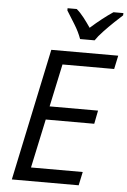

<svg xmlns="http://www.w3.org/2000/svg" viewBox="-62 -989 686 1034"><g transform="rotate(5 281.0 -472.5)"><path d="M42 0 192.9 -713.9H554.7L539.1 -640.6H259.8L210.4 -409.7H472.2L458 -337.4H195.8L139.2 -73.2H418.9L403.3 0ZM342.3 -785.2Q329.1 -822.8 304.2 -862.8Q279.3 -902.8 260.7 -932.6V-944.8H310.1Q330.1 -928.2 349.9 -902.8Q369.6 -877.4 388.2 -850.1Q451.7 -906.7 508.8 -944.8H562.5L562 -932.6Q544.4 -917 516.8 -890.6Q489.3 -864.3 462.4 -835.9Q435.5 -807.6 420.9 -785.2Z"/></g></svg>

Font: Open Sans
Style: Italic
Weight: 400
Italic angle: -12°
Designer: Monotype Design Team
Foundry: Monotype Imaging Inc.
Version: Version 3.000; ttfautohint (v1.8.4)